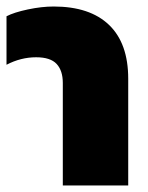

<svg xmlns="http://www.w3.org/2000/svg" viewBox="-20 -570 454 590"><path d="M173 -315Q173 -353 154 -373.5Q135 -394 91 -394Q44 -394 0 -371V-520Q23 -532 65.5 -541Q108 -550 145 -550Q256 -550 315 -493.5Q374 -437 374 -328V0H173Z"/></svg>

Font: Prompt ExtraBold
Style: Regular
Weight: 800
Designer: Katatrad Team
Foundry: CadsonDemak
Version: Version 1.000